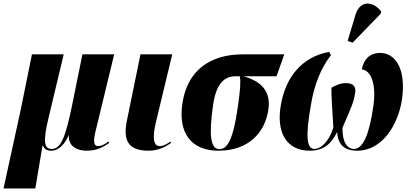

<svg xmlns="http://www.w3.org/2000/svg" viewBox="-47 -844 2334 1088"><path d="M-27 224H153L194 -19H196C205 1 218 10 244 10C290 10 325 -36 342 -78H343C339 -8 399 10 444 10C505 10 539 -12 572 -34L568 -42C543 -23 523 -16 511 -16C492 -16 477 -25 493 -94L600 -536H420L360 -240C324 -67 298 0 247 0C204 0 194 -36 229 -180L314 -536H134L71 -225Z M795 10C855 10 899 -17 922 -34L919 -42C899 -28 879 -16 858 -16C807 -16 826 -109 840 -166L929 -536H749L672 -160C648 -43 684 10 795 10Z M1191 10C1366 10 1457 -98 1474 -225C1489 -327 1433 -384 1332 -412H1520L1564 -536H1328C1146 -536 1013 -447 986 -254C963 -90 1036 10 1191 10ZM1196 1C1148 1 1135 -71 1160 -245C1177 -369 1222 -412 1291 -412H1312C1318 -380 1314 -331 1301 -240C1274 -50 1241 1 1196 1Z M1951 -602 2111 -767 2113 -779C2070 -836 1995 -847 1968 -762L1923 -612ZM1709 10C1790 10 1834 -34 1863 -96C1868 -35 1893 10 1978 10C2118 10 2210 -136 2231 -282C2256 -460 2189 -544 2108 -544C2045 -544 2014 -505 2003 -451C2056 -445 2086 -368 2069 -245C2046 -83 2011 0 1958 0C1931 0 1892 -23 1894 -121C1947 -242 1957 -266 1965 -314C1972 -350 1958 -373 1914 -373C1881 -373 1859 -362 1831 -347C1831 -301 1834 -240 1842 -121C1816 -37 1768 0 1735 0C1693 0 1681 -61 1716 -256C1735 -368 1773 -460 1828 -531L1819 -550C1658 -521 1571 -400 1545 -252C1516 -91 1578 10 1709 10Z"/></svg>

Font: Noto Serif Display Condensed Black
Style: Italic
Weight: 900
Width: 3
Italic angle: -12°
Designer: Monotype Design Team
Foundry: Monotype Imaging Inc.
Version: Version 2.009